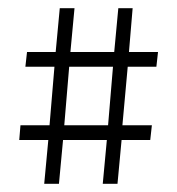

<svg xmlns="http://www.w3.org/2000/svg" viewBox="-20 -556 432 469"><path d="M244 -250H137L149 -393H256ZM241 -214 231 -107H267L277 -214H347L351 -250H279L292 -393H362L366 -429H295L304 -536H269L259 -429H152L162 -536H126L116 -429H46L42 -393H113L101 -250H30L27 -214H98L88 -107H124L134 -214Z"/></svg>

Font: Rawengulk
Style: Regular
Weight: 400
Version: Version 0.9